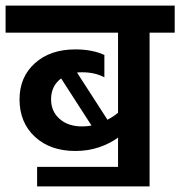

<svg xmlns="http://www.w3.org/2000/svg" viewBox="-30 -668 646 688"><path d="M596 -551H506V0H103V-70H393V-175Q363 -153 324 -140Q285 -127 240 -127Q150 -127 95 -178Q40 -229 40 -312Q40 -392 95 -441.5Q150 -491 240 -491Q301 -491 344 -471V-391Q310 -409 264 -409Q252 -409 246 -408L355 -239Q378 -251 393 -264V-551H-10V-648H596ZM264 -215Q282 -215 298 -218L189 -387Q153 -360 153 -312Q153 -269 183.5 -242Q214 -215 264 -215Z"/></svg>

Font: Madhuban Medium
Style: Regular
Weight: 500
Designer: jaikishan Patel
Foundry: MagicType
Version: Version 1.000